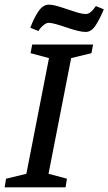

<svg xmlns="http://www.w3.org/2000/svg" viewBox="-30 -803 465 823"><path d="M-10 0 -4 -37 83 -58 180 -554 101 -575 108 -612H369L362 -575L275 -554L178 -58L257 -37L251 0ZM337 -666Q323 -666 301 -671.5Q279 -677 256 -685Q233 -693 212 -699Q191 -705 178 -705Q170 -705 161.5 -699Q153 -693 146 -685.5Q139 -678 135 -670L100 -684Q115 -725 134.5 -754Q154 -783 179 -783Q198 -783 229 -773Q260 -763 290 -753Q320 -743 338 -743Q347 -743 355 -748.5Q363 -754 370 -762.5Q377 -771 381 -777L415 -763Q399 -724 380.5 -695Q362 -666 337 -666Z"/></svg>

Font: Manuale Medium
Style: Italic
Weight: 500
Italic angle: -11°
Version: Version 1.002